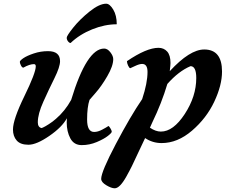

<svg xmlns="http://www.w3.org/2000/svg" viewBox="-20 -772 1233 1036"><path d="M610 -641Q545 -641 477 -613.5Q409 -586 361 -540Q354 -540 347 -549Q340 -558 340 -568.5Q340 -579 375.5 -623.5Q411 -668 463.5 -710Q516 -752 553 -752Q572 -752 591 -720.5Q610 -689 610 -641ZM163 -426Q140 -426 106 -407Q99 -407 93 -419Q87 -431 87 -438Q87 -445 106 -458Q125 -471 162 -483.5Q199 -496 239 -496Q304 -496 304 -442Q304 -411 274 -350.5Q244 -290 214 -223.5Q184 -157 184 -112Q184 -99 189 -91Q194 -83 205 -81Q209 -83 216 -86Q223 -89 243.5 -102Q264 -115 282 -131Q331 -173 364 -233Q448 -510 542 -510Q560 -510 575.5 -490Q591 -470 591 -453Q591 -416 559 -361Q527 -306 495 -270L463 -233Q450 -194 450 -127Q450 -60 488 -60Q508 -60 531.5 -72.5Q555 -85 565 -92Q568 -92 575.5 -80Q583 -68 583 -61.5Q583 -55 562 -38.5Q541 -22 502 -5.5Q463 11 421 11Q379 11 359.5 -25.5Q340 -62 340 -111Q340 -127 341 -134Q315 -86 246 -38.5Q177 9 133.5 9Q90 9 70 -14Q50 -37 50 -73Q50 -127 111.5 -253Q173 -379 173 -414Q173 -426 163 -426Z M1008 -415Q944 -388 883 -319Q852 -215 802 -112Q791 -88 789 -83Q820 -62 848 -62Q915 -62 977 -157Q1039 -252 1039 -351Q1039 -415 1008 -415ZM763 -27Q753 -7 728.5 46Q704 99 692 123.5Q680 148 661 182Q626 244 599 244Q581 244 553.5 227.5Q526 211 526 193Q526 155 605 5Q684 -145 747 -237Q776 -324 776 -384Q776 -427 747 -427Q732 -427 709 -416Q686 -405 683 -404Q677 -405 671 -418.5Q665 -432 665 -442Q771 -514 835 -514Q864 -514 882 -494Q900 -474 900 -432Q900 -422 896 -388Q1004 -505 1082 -505Q1178 -505 1178 -386Q1178 -312 1136 -223Q1094 -134 1016 -67Q938 0 852 0Q803 0 763 -27Z"/></svg>

Font: Clara
Style: Regular
Weight: 400
Designer: Proyecto DEMO
Foundry: Proyecto DEMO
Version: Version 1.002